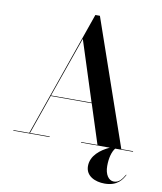

<svg xmlns="http://www.w3.org/2000/svg" viewBox="-103 -847 967 1146"><g transform="rotate(10 381.0 -274.0)"><path d="M18.5 -3.5V0H238.5V-3.5H119L202.5 -242.5H451L528 -3.5H429V0H603.5C547.5 25.5 494 68 494 130.5C494 190.5 551 216.5 609.5 216.5C688 216.5 714.5 171.5 729.5 143.5L727.5 141.5C709.5 171.5 693.5 195 661.5 195C630 195 607 161.5 607 110C607 60 618.5 21.5 636 0H744V-3.5H672.5L408.5 -765H381L114.5 -3.5ZM332 -611.5 449.5 -246H203.5Z"/></g></svg>

Font: Bodoni* 48pt Medium
Style: Regular
Weight: 500
Version: Version 2.3